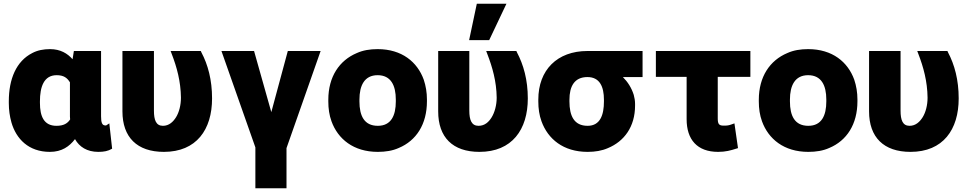

<svg xmlns="http://www.w3.org/2000/svg" viewBox="-20 -800 5163 1024"><path d="M27 -250C27 -213 32 -179 41 -147C66 -60 132 10 246 10C310 10 350 -19 380 -58C403 -17 444 10 504 10C534 10 556 6 578 -7L563 -142L546 -131H542C524 -131 519 -147 519 -180V-528H374L367 -484C340 -515 302 -538 247 -538C212 -538 180 -532 152 -517C67 -474 27 -379 27 -260ZM193 -251V-260C193 -335 213 -399 282 -399C320 -399 338 -385 353 -361V-179C353 -173 354 -168 354 -163C340 -142 320 -129 281 -129C214 -129 193 -180 193 -251Z M633 -206C633 -68 711 10 854 10C1028 10 1111 -109 1111 -275C1111 -374 1089 -455 1054 -521L1051 -528H890L896 -512C923 -442 944 -366 945 -279C945 -239 935 -201 919 -175C904 -151 882 -129 849 -129C812 -129 801 -160 801 -210V-528H633Z M1161 -528 1342 -14V204H1508V-10L1690 -528H1515L1427 -202L1335 -528Z M1731 -259C1731 -221 1736 -186 1748 -153C1782 -59 1865 10 1995 10C2036 10 2074 4 2107 -11C2200 -50 2257 -137 2257 -260V-269C2257 -307 2251 -342 2240 -375C2206 -469 2124 -538 1994 -538C1953 -538 1916 -532 1883 -517C1790 -478 1731 -391 1731 -268ZM1897 -259V-269C1897 -343 1923 -399 1994 -399C2065 -399 2091 -344 2091 -269V-259C2091 -184 2066 -129 1995 -129C1922 -129 1897 -183 1897 -259Z M2317 -206C2317 -68 2394 10 2537 10C2711 10 2795 -109 2795 -275C2795 -374 2772 -455 2737 -521L2734 -528H2573L2579 -512C2606 -442 2628 -366 2629 -279C2629 -239 2618 -200 2602 -174C2587 -150 2566 -129 2532 -129C2495 -129 2483 -160 2483 -210V-528H2317ZM2482 -586H2589L2681 -780H2523Z M2851 -259C2851 -221 2856 -186 2868 -153C2902 -59 2984 10 3114 10C3154 10 3190 4 3222 -10C3309 -46 3367 -124 3367 -237V-246C3367 -263 3364 -279 3360 -294C3348 -332 3328 -363 3302 -389H3407V-528H3113C2951 -528 2851 -426 2851 -269ZM3017 -259V-268C3017 -339 3043 -389 3113 -389C3179 -389 3201 -337 3201 -268V-259C3201 -187 3181 -129 3114 -129C3041 -129 3017 -183 3017 -259Z M3478 -390H3642V-164C3642 -56 3698 10 3810 10C3850 10 3878 2 3906 -7L3916 -10L3897 -142L3883 -137C3866 -131 3860 -130 3839 -130C3814 -130 3808 -139 3808 -169V-390H3982V-528H3478Z M4027 -259C4027 -221 4032 -186 4044 -153C4078 -59 4161 10 4291 10C4332 10 4370 4 4403 -11C4496 -50 4553 -137 4553 -260V-269C4553 -307 4547 -342 4536 -375C4502 -469 4420 -538 4290 -538C4249 -538 4212 -532 4179 -517C4086 -478 4027 -391 4027 -268ZM4193 -259V-269C4193 -343 4219 -399 4290 -399C4361 -399 4387 -344 4387 -269V-259C4387 -184 4362 -129 4291 -129C4218 -129 4193 -183 4193 -259Z M4615 -206C4615 -68 4693 10 4836 10C5010 10 5093 -109 5093 -275C5093 -374 5071 -455 5036 -521L5033 -528H4872L4878 -512C4905 -442 4926 -366 4927 -279C4927 -239 4917 -201 4901 -175C4886 -151 4864 -129 4831 -129C4794 -129 4783 -160 4783 -210V-528H4615Z"/></svg>

Font: Asimov Pro
Style: Ult
Weight: 900
Designer: Google
Version: Version 2.000980; 2014